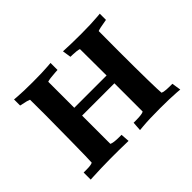

<svg xmlns="http://www.w3.org/2000/svg" viewBox="-127 -839 1070 1070"><g transform="rotate(-45 407.5 -304.0)"><path d="M275.8 -281.2H530.4V-58.5C522.8 -53 502.9 -50.2 470.8 -50H450.7L447 4.2L471.9 1.9C505.9 -1.3 552.2 -2.9 610.5 -2.9C665.9 -2.9 709.3 -1.6 740.5 0.9L765.3 3L757 -50.8H736.3C717.6 -50.8 702.5 -52 691 -54.2C686.6 -55.3 682.7 -56.6 679.1 -58.3C677.7 -70.7 676.4 -106.2 675.4 -164.9C674.4 -223.5 673.8 -298.9 673.8 -391C673.8 -483.1 674 -535.8 674.4 -548.9C680.5 -551.3 687.8 -553.4 696.3 -555.2L747.1 -564.4V-613.2L725.8 -611.2C689.9 -608.1 646.2 -606.5 594.6 -606.5C541.3 -606.5 494.3 -607.6 453.7 -609.8L461.6 -558.9L479.7 -558.4C502.6 -557.8 519.1 -555.6 529.4 -551.8L530.4 -342.8H275.8V-548.1C287.2 -552.1 308.3 -555 339 -556.8L358.9 -558V-613.2L335.6 -611.2C305.7 -608.7 264.8 -607.5 212.8 -607.5C163.2 -607.5 123.1 -608.7 92.5 -611.3L71.3 -613.1V-565.1L114.4 -555.4C121.6 -553.5 127.8 -551.4 133.2 -549C134.3 -494.6 133.9 -387.4 131.9 -227.4C130.7 -127.7 129.5 -71.1 128.3 -57.8C120.3 -53.2 104.5 -50.8 81.1 -50.8H57.6V5L78.2 3.9C164.1 -0.5 257.8 -1.3 359.2 1.6L355.5 -50.1H335.4C305.9 -50.2 286 -53 275.8 -58.5Z"/></g></svg>

Font: Bentham
Style: Bold
Weight: 700
Version: Version 002.001